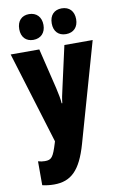

<svg xmlns="http://www.w3.org/2000/svg" viewBox="-107 -825 705 1123"><g transform="rotate(-10 245.5 -263.5)"><path d="M77 -690C77 -642 105 -614 148 -614C193 -614 221 -644 221 -690C221 -737 193 -767 148 -767C105 -767 77 -739 77 -690ZM270 -690C270 -643 297 -614 342 -614C388 -614 415 -644 415 -690C415 -737 388 -767 342 -767C298 -767 270 -739 270 -690ZM2 -553 169 -8 166 2C141 83 131 96 91 96C78 96 64 94 51 90V232C72 237 95 240 121 240C221 240 279 186 322 35L489 -553H321L267 -311C257 -270 252 -242 250 -220H246C245 -243 238 -279 230 -313L172 -553Z"/></g></svg>

Font: Noto Sans Gujarati ExtraCondensed Black
Style: Regular
Weight: 900
Width: 2
Designer: Jelle Bosma - Monotype Design Team, Universal Thirst
Foundry: Monotype Imaging Inc.
Version: Version 2.106